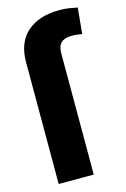

<svg xmlns="http://www.w3.org/2000/svg" viewBox="-117 -815 571 870"><g transform="rotate(-15 168.5 -380.0)"><path d="M210.9 0H46.4V-571.3Q46.4 -663.1 101.3 -711.7Q156.2 -760.3 254.9 -760.3Q275.9 -760.3 295.9 -757.3Q315.9 -754.4 336.9 -750L325.2 -628.4Q313.5 -630.9 302.7 -632.1Q292 -633.3 275.4 -633.3Q210.9 -633.3 210.9 -571.3Z"/></g></svg>

Font: Vazirmatn FD Black
Style: Regular
Weight: 900
Designer: Saber Rastikerdar
Foundry: Saber Rastikerdar
Version: Version 33.003